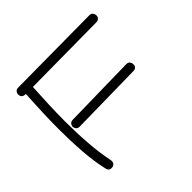

<svg xmlns="http://www.w3.org/2000/svg" viewBox="-174 -869 1158 1158"><g transform="rotate(-45 405.5 -289.5)"><path d="M173 83Q143 88 137 60Q119 -17 112 -112Q105 -207 105 -309Q105 -381 108 -454Q111 -527 115 -598Q80 -598 80 -628Q80 -641 88 -649.5Q96 -658 110 -658L721 -663Q737 -663 744 -653.5Q751 -644 751 -633Q753 -623 744.5 -613Q736 -603 722 -603L175 -598Q171 -528 168 -456.5Q165 -385 165 -315Q165 -215 172 -123Q179 -31 195 46Q198 62 191 71.5Q184 81 173 83ZM206 -229Q190 -229 182.5 -238.5Q175 -248 175 -258Q175 -270 183 -279Q191 -288 204 -288L670 -297Q686 -297 693 -288Q700 -279 700 -268Q702 -255 694 -246Q686 -237 671 -237Z"/></g></svg>

Font: Hachi Maru Pop
Style: Regular
Weight: 400
Designer: Nontynet
Foundry: Nontynet
Version: Version 1.300